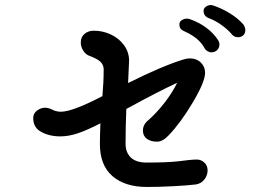

<svg xmlns="http://www.w3.org/2000/svg" viewBox="-20 -826 1040 763"><path d="M805 -149Q805 -129 792 -112.5Q779 -96 758 -93Q726 -89 669 -86Q612 -83 564 -83Q477 -83 427 -126Q377 -169 377 -254Q377 -284 379 -336Q325 -308 288.5 -296Q252 -284 220 -284Q171 -284 137 -306Q112 -323 112 -357Q112 -375 127 -386.5Q142 -398 160 -398Q170 -398 182 -393Q201 -382 222 -382Q268 -382 387 -444Q392 -500 392 -550Q392 -569 378 -581.5Q364 -594 333 -605Q319 -611 310 -626Q301 -641 301 -657Q301 -679 316 -691.5Q331 -704 353 -704Q389 -704 421.5 -688.5Q454 -673 473.5 -645.5Q493 -618 493 -585Q493 -572 489 -496Q623 -563 707 -589Q722 -594 734 -594Q761 -594 778 -577.5Q795 -561 795 -537Q795 -501 746.5 -419.5Q698 -338 651 -289Q627 -263 604 -263Q579 -263 563.5 -274.5Q548 -286 548 -307Q548 -331 569 -348Q601 -376 632.5 -416Q664 -456 684 -497Q612 -464 482 -393Q479 -323 479 -255Q479 -220 500 -200Q521 -180 562 -180Q643 -180 688 -185Q740 -192 762 -192Q779 -192 792 -180Q805 -168 805 -149ZM901 -690Q884 -710 859 -727.5Q834 -745 812 -753Q789 -761 789 -783Q789 -792 797 -798.5Q805 -805 816 -806Q822 -806 825 -805Q859 -794 892 -774Q925 -754 947 -729Q953 -721 955 -708Q955 -693 946.5 -685.5Q938 -678 926 -678Q910 -678 901 -690ZM792 -636Q771 -675 716 -700Q704 -705 698.5 -711Q693 -717 693 -730Q693 -740 702.5 -746Q712 -752 723 -752Q731 -752 737 -749Q771 -737 800 -715.5Q829 -694 847 -666Q852 -658 852 -649Q852 -636 843 -627Q834 -618 820 -618Q812 -618 804 -623Q796 -628 792 -636Z"/></svg>

Font: Tsukimi Rounded SemiBold
Style: Regular
Weight: 600
Designer: Takashi Funayama
Foundry: Takashi Funayama
Version: Version 1.032; ttfautohint (v1.8.3)